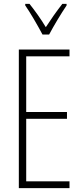

<svg xmlns="http://www.w3.org/2000/svg" viewBox="-20 -969 425 989"><path d="M199 -791H233C258 -838 294 -898 323 -941V-949H301C267 -905 244 -872 216 -829C191 -871 157 -918 132 -949H110V-941C134 -907 173 -840 199 -791ZM338 0V-35H115V-357H325V-392H115V-679H338V-714H77V0Z"/></svg>

Font: Noto Sans Armenian ExtraCondensed ExtraLight
Style: Regular
Weight: 200
Width: 2
Designer: Monotype Design Team
Foundry: Monotype Imaging Inc.
Version: Version 2.008